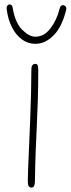

<svg xmlns="http://www.w3.org/2000/svg" viewBox="-20 -828 318 863"><path d="M121 -514Q121 -522 122.5 -528Q124 -534 128 -537.5Q132 -541 139 -541Q147 -541 149.5 -533.5Q152 -526 152 -514Q152 -437 150 -377.5Q148 -318 145.5 -263.5Q143 -209 140.5 -149.5Q138 -90 137 -14Q137 -1 133.5 7Q130 15 122 15Q114 15 110 10Q106 5 105.5 -3.5Q105 -12 105 -22Q105 -34 106.5 -72.5Q108 -111 110.5 -166.5Q113 -222 115.5 -284Q118 -346 119.5 -406.5Q121 -467 121 -514ZM139 -631Q106 -631 79 -650.5Q52 -670 34 -705Q16 -740 10 -787Q9 -797 13 -802.5Q17 -808 23 -808Q28 -808 32 -805Q36 -802 37 -793Q48 -726 79.5 -694.5Q111 -663 139 -663Q178 -663 206.5 -700Q235 -737 248 -789Q251 -800 255 -802.5Q259 -805 263 -805Q269 -805 274.5 -799.5Q280 -794 277 -782Q258 -706 220.5 -668.5Q183 -631 139 -631Z"/></svg>

Font: Playpen Sans Thin
Style: Regular
Weight: 250
Designer: Laura Meseguer, Veronika Burian, José Scaglione
Foundry: TypeTogether
Version: Version 1.001